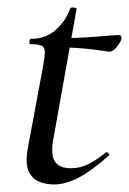

<svg xmlns="http://www.w3.org/2000/svg" viewBox="-20 -477 342 509"><path d="M123 12Q102 12 83.5 4.5Q65 -3 56 -23Q47 -43 53 -80L95 -306Q102 -342 96 -351Q90 -360 61 -360Q57 -360 58 -367Q59 -374 62 -374Q101 -374 127.5 -397.5Q154 -421 166 -454Q167 -458 175.5 -457Q184 -456 183 -453L121 -106Q114 -67 125.5 -49Q137 -31 168 -31Q194 -31 216.5 -43Q239 -55 261 -73Q263 -75 267 -71Q271 -67 269 -65Q223 -24 188.5 -6Q154 12 123 12ZM269 -340Q267 -340 247.5 -343Q228 -346 201.5 -348.5Q175 -351 150 -351L152 -376Q180 -376 209.5 -378Q239 -380 262.5 -382Q286 -384 295 -384Q299 -384 301 -381Q303 -378 302 -374Q300 -366 290 -353Q280 -340 269 -340Z"/></svg>

Font: Cormorant Medium
Style: Italic
Weight: 500
Italic angle: -10°
Designer: Christian Thalmann (Catharsis Fonts)
Foundry: Catharsis Fonts
Version: Version 4.000